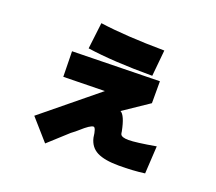

<svg xmlns="http://www.w3.org/2000/svg" viewBox="-127 -838 1254 1117"><g transform="rotate(20 500.0 -280.0)"><path d="M137.7 -25.4 474.6 -300.8 218.8 -295.9 215.8 -453.1 755.9 -463.9V-328.1L599.6 -222.7Q628.9 -208 647.5 -113.3Q648.4 -103.5 650.4 -97.7Q657.2 -80.1 701.2 -80.1Q745.1 -80.1 868.2 -101.6L858.4 69.3Q787.1 79.1 698.7 79.1Q610.4 79.1 564 55.7Q517.6 32.2 504.9 -23.4Q498 -84 483.4 -84Q463.9 -84 411.1 -36.1Q397.5 -23.4 371.1 -3.9L252 104.5ZM300.8 -502 320.3 -665Q480.5 -642.6 718.8 -640.6L703.1 -478.5Q459 -478.5 300.8 -502Z"/></g></svg>

Font: GenEi M Gothic v2 Black
Style: Regular
Weight: 900
Version: Version 2.0